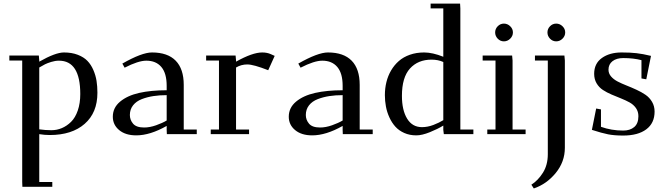

<svg xmlns="http://www.w3.org/2000/svg" viewBox="-20 -749 3719 1072"><path d="M32.2 -411.1V-439H196.8L199.2 -411.1V-404.8Q289.6 -456.1 336.9 -456.1Q380.9 -456.1 414.3 -443.1Q447.8 -430.2 468 -409.2Q488.3 -388.2 501.2 -358.2Q514.2 -328.1 519 -297.6Q523.9 -267.1 523.9 -231Q523.9 -119.6 452.6 -57.4Q381.3 4.9 257.8 4.9Q229 4.9 199.2 0V267.1H272V293.9H105L104 267.1V-411.1ZM199.2 -26.9Q232.9 -22 267.1 -22Q297.4 -22 325.2 -33.7Q353 -45.4 376.7 -68.6Q400.4 -91.8 414.3 -132.1Q428.2 -172.4 428.2 -224.1Q428.2 -410.2 309.1 -410.2Q288.1 -410.2 266.1 -403.3Q244.1 -396.5 231.4 -390.1Q218.8 -383.8 199.2 -372.1Z M609.9 -97.2Q609.9 -147.5 650.4 -181.4Q690.9 -215.3 756.8 -230.2Q822.8 -245.1 910.6 -245.1V-270Q910.6 -339.8 880.9 -375Q851.1 -410.2 796.9 -410.2Q752 -410.2 675.8 -371.1L663.1 -394Q772 -456.1 828.6 -456.1Q916 -456.1 960.9 -410.2Q1005.9 -364.3 1005.9 -274.9V-25.9H1078.6V0H911.6L910.6 -23.9V-45.9Q817.9 6.8 740.7 6.8Q680.7 6.8 645.3 -22.7Q609.9 -52.2 609.9 -97.2ZM705.1 -106.9Q705.1 -79.6 723.1 -58.3Q741.2 -37.1 784.7 -37.1Q816.4 -37.1 851.6 -49.6Q886.7 -62 910.6 -76.2V-217.8Q871.1 -217.8 836.9 -212.6Q802.7 -207.5 771.7 -195.6Q740.7 -183.6 722.9 -160.9Q705.1 -138.2 705.1 -106.9Z M1130.9 -411.1V-439H1295.4L1297.9 -411.1V-404.8Q1389.6 -456.1 1443.8 -456.1Q1471.2 -456.1 1491.7 -446.8L1513.7 -437L1477.5 -356.9Q1395.5 -389.2 1360.8 -389.2Q1326.7 -389.2 1297.9 -372.1V-25.9H1370.6V0H1156.7V-25.9H1202.6V-411.1Z M1592.3 -97.2Q1592.3 -147.5 1632.8 -181.4Q1673.3 -215.3 1739.3 -230.2Q1805.2 -245.1 1893.1 -245.1V-270Q1893.1 -339.8 1863.3 -375Q1833.5 -410.2 1779.3 -410.2Q1734.4 -410.2 1658.2 -371.1L1645.5 -394Q1754.4 -456.1 1811 -456.1Q1898.4 -456.1 1943.4 -410.2Q1988.3 -364.3 1988.3 -274.9V-25.9H2061V0H1894L1893.1 -23.9V-45.9Q1800.3 6.8 1723.1 6.8Q1663.1 6.8 1627.7 -22.7Q1592.3 -52.2 1592.3 -97.2ZM1687.5 -106.9Q1687.5 -79.6 1705.6 -58.3Q1723.6 -37.1 1767.1 -37.1Q1798.8 -37.1 1834 -49.6Q1869.1 -62 1893.1 -76.2V-217.8Q1853.5 -217.8 1819.3 -212.6Q1785.2 -207.5 1754.2 -195.6Q1723.1 -183.6 1705.3 -160.9Q1687.5 -138.2 1687.5 -106.9Z M2128.9 -217.8Q2128.9 -255.9 2137.5 -290.8Q2146 -325.7 2163.8 -356Q2181.6 -386.2 2207 -408.4Q2232.4 -430.7 2268.6 -443.4Q2304.7 -456.1 2348.1 -456.1Q2395 -456.1 2455.1 -432.1V-702.1H2384.3V-729H2548.8L2550.3 -702.1V-25.9H2623V0H2458L2455.1 -23.9V-47.9Q2424.3 -28.8 2380.1 -11Q2335.9 6.8 2304.2 6.8Q2267.1 6.8 2237.1 -6.6Q2207 -20 2187.3 -42Q2167.5 -64 2154.1 -93.5Q2140.6 -123 2134.8 -154.1Q2128.9 -185.1 2128.9 -217.8ZM2224.1 -213.9Q2224.1 -133.8 2253.2 -86.4Q2282.2 -39.1 2335.9 -39.1Q2367.7 -39.1 2400.1 -51.5Q2432.6 -64 2455.1 -78.1V-402.8Q2426.3 -416 2389.2 -416Q2314 -416 2269 -366.5Q2224.1 -316.9 2224.1 -213.9Z M2674.8 -411.1V-439H2839.4L2841.8 -411.1V-25.9H2914.6V0H2700.7V-25.9H2746.6V-411.1ZM2759 -533Q2744.6 -547.9 2744.6 -567.9Q2744.6 -587.9 2759 -602.5Q2773.4 -617.2 2793.5 -617.2Q2813.5 -617.2 2828.6 -602.5Q2843.8 -587.9 2843.8 -567.9Q2843.8 -547.9 2828.6 -533Q2813.5 -518.1 2793.5 -518.1Q2773.4 -518.1 2759 -533Z M2946.8 282.2Q2984.4 258.3 3011.5 215.1Q3038.6 171.9 3038.6 111.8V-411.1H2966.8V-439H3131.3L3133.8 -411.1V76.2Q3133.8 154.3 3083 216.6Q3032.2 278.8 2960.4 303.2ZM3051 -533Q3036.6 -547.9 3036.6 -567.9Q3036.6 -587.9 3051 -602.5Q3065.4 -617.2 3085.4 -617.2Q3105.5 -617.2 3120.6 -602.5Q3135.7 -587.9 3135.7 -567.9Q3135.7 -547.9 3120.6 -533Q3105.5 -518.1 3085.4 -518.1Q3065.4 -518.1 3051 -533Z M3284.7 -23.9 3308.6 -143.1 3335.4 -138.2V-41Q3393.6 -20 3459.5 -20Q3498 -20 3521.2 -39.8Q3544.4 -59.6 3544.4 -100.1Q3544.4 -126 3530.8 -145.5Q3517.1 -165 3495.4 -177Q3473.6 -189 3447.3 -199.5Q3420.9 -210 3394.5 -221.2Q3368.2 -232.4 3346.4 -246.6Q3324.7 -260.7 3311 -283.7Q3297.4 -306.6 3297.4 -336.9Q3297.4 -394.5 3340.6 -425.3Q3383.8 -456.1 3450.7 -456.1Q3499 -456.1 3533.7 -452.1Q3568.4 -448.2 3614.7 -437L3588.4 -306.2L3561.5 -311V-413.1Q3517.1 -424.8 3459.5 -424.8Q3422.4 -424.8 3399.9 -407.5Q3377.4 -390.1 3377.4 -359.9Q3377.4 -338.9 3391.6 -322.3Q3405.8 -305.7 3428.5 -293.9Q3451.2 -282.2 3478.5 -271.5Q3505.9 -260.7 3533.4 -248Q3561 -235.4 3583.7 -220Q3606.4 -204.6 3620.6 -180.4Q3634.8 -156.2 3634.8 -126Q3634.8 -61.5 3588.4 -26.9Q3542 7.8 3459.5 7.8Q3410.2 7.8 3375.2 1Q3340.3 -5.9 3284.7 -23.9Z"/></svg>

Font: Dehuti
Style: Bold
Weight: 700
Version: Version 1.2